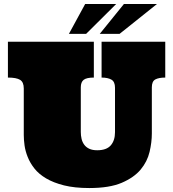

<svg xmlns="http://www.w3.org/2000/svg" viewBox="-20 -930 875 970"><path d="M454.1 -719.2V-538.1Q417 -538.1 402.6 -526.6Q388.2 -515.1 388.2 -488.8V-263.2Q388.2 -245.1 392.1 -228.5Q396 -211.9 405.5 -199Q415 -186 430.9 -178.5Q446.8 -170.9 471.2 -170.9Q518.1 -170.9 539.6 -195.6Q561 -220.2 561 -262.2V-486.8Q561 -517.1 543 -527.6Q524.9 -538.1 493.2 -538.1V-719.2H814.9V-538.1Q782.2 -538.1 764.6 -528.6Q747.1 -519 747.1 -488.8V-255.9Q747.1 -210.9 735.6 -162.4Q724.1 -113.8 690.7 -73.5Q657.2 -33.2 595.2 -6.6Q533.2 20 431.2 20Q356.9 20 303.5 6.6Q250 -6.8 212.9 -28.8Q175.8 -50.8 153.8 -78.9Q131.8 -106.9 119.9 -137Q107.9 -167 104 -195.6Q100.1 -224.1 100.1 -248V-482.9Q100.1 -515.1 81.5 -526.6Q63 -538.1 20 -538.1V-719.2ZM566.9 -909.7 415 -758.8H328.1L410.2 -909.7ZM772.9 -909.7 584 -758.8H483.9L606 -909.7Z"/></svg>

Font: Ultra
Style: Regular
Weight: 400
Designer: Astigmatic (AOETI)
Foundry: Astigmatic (AOETI)
Version: Version 1.000